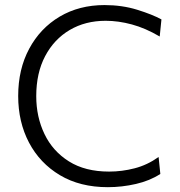

<svg xmlns="http://www.w3.org/2000/svg" viewBox="-20 -746 726 776"><path d="M416 10.5Q303.5 10.5 222.2 -38Q141 -86.5 97.2 -169.8Q53.5 -253 53.5 -358Q53.5 -466 98 -549Q142.5 -632 221.2 -678.8Q300 -725.5 402.5 -725.5Q473.5 -725.5 534.8 -706.5Q596 -687.5 632.5 -667.5L625.5 -598.5Q567.5 -632.5 513 -647.2Q458.5 -662 407 -662Q325 -662 261.8 -624.8Q198.5 -587.5 162.5 -519.2Q126.5 -451 126.5 -357.5Q126.5 -273.5 159.8 -204.2Q193 -135 258.5 -93.8Q324 -52.5 421 -52.5Q473 -52.5 524.2 -65.8Q575.5 -79 621 -111.5L628 -43Q586 -15.5 529.5 -2.5Q473 10.5 416 10.5Z"/></svg>

Font: Heraclito Light
Style: Regular
Weight: 300
Designer: Kostas Bartsokas (font) & Cristiano Sobral (main changes)
Foundry: Kostas Bartsokas (font) & Cristiano Sobral (main changes)
Version: Version 1.00;July 8, 2020;FontCreator 13.0.0.2655 64-bit